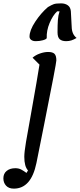

<svg xmlns="http://www.w3.org/2000/svg" viewBox="-33 -908 474 1138"><path d="M-13 149Q-13 121 6.5 105Q26 89 58 89Q78 89 93 97Q108 105 124 117L133 102Q111 79 111 21Q111 -6 121 -66Q131 -126 150 -229Q190 -453 201 -525L160 -566Q178 -582 204 -591Q230 -600 252 -600Q279 -600 290 -589Q301 -578 301 -550Q301 -532 229 -172L183 58Q167 135 133.5 172.5Q100 210 49 210Q19 210 3 192.5Q-13 175 -13 149ZM329 -888Q353 -888 369 -876.5Q385 -865 387 -841L392 -748Q393 -705 421 -683Q404 -673 390 -668.5Q376 -664 359 -664Q334 -664 321 -675.5Q308 -687 308 -717Q308 -760 310 -788.5Q312 -817 320 -841H306Q280 -817 261 -771.5Q242 -726 244 -682Q241 -675 221.5 -669.5Q202 -664 179 -664Q162 -664 152 -671.5Q142 -679 142 -691Q142 -728 176 -779.5Q210 -831 251 -866Q273 -879 286 -883.5Q299 -888 329 -888Z"/></svg>

Font: Lemonada Light
Style: Regular
Weight: 300
Designer: Mohamed Gaber (Arabic) Eduardo Tunni (Latin)
Foundry: Kief Type Foundry
Version: Version 3.006